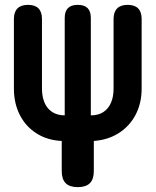

<svg xmlns="http://www.w3.org/2000/svg" viewBox="-20 -580 640 790"><path d="M300 190Q266.5 190 250.2 173.7Q234 157.5 234 124V0Q175.4 -2.8 131.1 -30.6Q86.8 -58.3 62 -106.2Q37.2 -154.1 37.2 -215.7V-501.9Q37.2 -530.6 51.9 -545.3Q66.6 -560 95.3 -560Q124 -560 138.4 -545.3Q152.7 -530.6 152.7 -501.9V-215.7Q152.7 -181.7 163.5 -156.9Q174.3 -132.1 195.6 -118.7Q217 -105.3 246.3 -105.3V-506.3Q246.3 -533.3 259.6 -546.6Q273 -560 300 -560Q327 -560 340.4 -546.6Q353.7 -533.3 353.7 -506.3V-105.3Q384 -105.3 404.9 -118.7Q425.7 -132.1 436.5 -156.9Q447.3 -181.7 447.3 -215.7V-501.9Q447.3 -530.6 462 -545.3Q476.7 -560 505.4 -560Q534.1 -560 548.5 -545.3Q562.8 -530.6 562.8 -501.9V-215.7Q562.8 -155.5 538.2 -108.3Q513.5 -61.1 469.1 -32.7Q424.6 -4.2 366 0V124Q366 157.5 349.8 173.7Q333.5 190 300 190Z"/></svg>

Font: Maple Mono
Style: Regular
Weight: 400
Monospace: yes
Designer: subframe7536
Version: Version 7.300